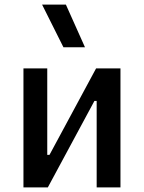

<svg xmlns="http://www.w3.org/2000/svg" viewBox="-20 -815 626 835"><path d="M82 0H188L390.6 -376H400.4V0H503.9V-517.6H397.9L195.3 -141.6H185.5V-517.6H82ZM255.9 -609.4H349.6L266.6 -794.9H163.1Z"/></svg>

Font: Cascadia Mono NF
Style: Regular
Weight: 400
Monospace: yes
Designer: Aaron Bell
Foundry: Saja Typeworks
Version: Version 2404.023